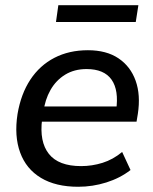

<svg xmlns="http://www.w3.org/2000/svg" viewBox="-20 -705 586 734"><path d="M279 9Q193 9 136.5 -25Q80 -59 57 -122Q34 -185 47 -269Q60 -346 96 -400.5Q132 -455 188 -484Q244 -513 316 -513Q387 -513 433 -482Q479 -451 498.5 -396.5Q518 -342 507 -270L502 -240H123L132 -298H442L424 -283Q435 -360 406.5 -400.5Q378 -441 311 -441Q264 -441 229 -419.5Q194 -398 173 -361Q152 -324 146 -277L141 -249Q130 -163 167 -116.5Q204 -70 290 -70Q332 -70 372 -82.5Q412 -95 447 -124L479 -55Q439 -24 386.5 -7.5Q334 9 279 9ZM194 -621 203 -685H509L499 -621Z"/></svg>

Font: Mulish ExtraLight SemiBold
Style: Italic
Weight: 600
Italic angle: -9°
Version: Version 3.603